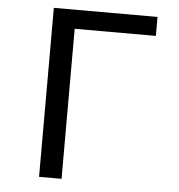

<svg xmlns="http://www.w3.org/2000/svg" viewBox="-54 -817 807 867"><g transform="rotate(5 350.0 -383.0)"><path d="M155 -766V0H257V-680H625V-766Z"/></g></svg>

Font: Kawkab Mono Light
Style: Bold
Weight: 400
Monospace: yes
Designer: Abdullah Arif
Foundry: Abdullah Arif
Version: Version 1.000;PS 000.500;hotconv 1.0.88;makeotf.lib2.5.64775